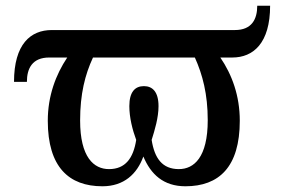

<svg xmlns="http://www.w3.org/2000/svg" viewBox="-20 -641 992 671"><path d="M338 10C413 10 459 -33 481 -94C507 -32 551 10 628 10C745 10 818 -57 818 -219C818 -306 791 -380 750 -440H792C865 -440 924 -490 924 -621H879C879 -574 860 -536 801 -536H161C87 -536 29 -487 29 -355H74C74 -402 93 -440 152 -440H215C175 -380 147 -306 147 -219C147 -57 221 10 338 10ZM361 -50C308 -50 260 -91 260 -220C260 -312 277 -380 305 -440H661C688 -380 706 -312 706 -221C706 -91 658 -50 605 -50C547 -50 520 -88 510 -152C521 -187 534 -230 534 -270C534 -320 513 -340 483 -340C452 -340 432 -320 432 -270C432 -230 443 -187 456 -152C446 -88 418 -50 361 -50Z"/></svg>

Font: Noto Serif Thai Medium
Style: Regular
Weight: 500
Designer: Monotype Design Team
Foundry: Monotype Imaging Inc.
Version: Version 1.901;PS 001.901;hotconv 1.0.88;makeotf.lib2.5.64775